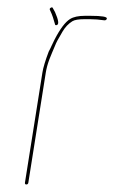

<svg xmlns="http://www.w3.org/2000/svg" viewBox="-20 -496 304 510"><path d="M131.1 -429.5C137.1 -431.4 135.4 -442.9 126.1 -464L120.6 -474C119.7 -476.7 117.8 -477.2 114.9 -475.5C112 -473.8 111.3 -471.7 112.9 -469L117.3 -459C118.8 -456 121.7 -447 126 -432C126.2 -429.3 127.9 -428.5 131.1 -429.5ZM257.6 -442C260.9 -442 263 -443.5 263.8 -446.5C265.1 -451.5 250.7 -454 220.5 -454H205.5C188.4 -454 175.3 -451.2 166.1 -445.5C153.4 -437.6 139.6 -419.4 125 -391C122.6 -386.3 120.1 -381.2 117.5 -375.5C115 -369.8 112.3 -364.3 109.4 -359C100.3 -335 94.7 -316.3 92.6 -303L46.3 -11C45.8 -7.7 47 -6 50 -6C53 -6 54.8 -7.7 55.3 -11L101.6 -303C103.3 -314 106.5 -325.8 111.2 -338.5C113.5 -344.8 116 -350.8 118.5 -356.5C121.1 -362.2 123.5 -367.8 125.7 -373.5C128 -379.2 130.2 -384.2 132.6 -388.5C135 -392.8 139.5 -400.8 146.3 -412.4C153.1 -424 161.7 -433 172.1 -439.5C178 -443.2 188.6 -445 204 -445H219C231 -445 243.9 -444 257.6 -442Z"/></svg>

Font: Proton
Style: LitCndIt
Weight: 500
Version: Version 1.017